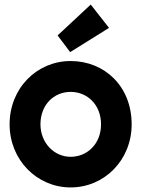

<svg xmlns="http://www.w3.org/2000/svg" viewBox="-20 -810 619 840"><path d="M556 -266C556 -433 437 -543 289 -543C142 -543 22 -425 22 -266C22 -110 142 10 289 10C437 10 556 -110 556 -266ZM422 -266C422 -181 362 -124 289 -124C216 -124 157 -186 157 -266C157 -352 216 -408 289 -408C362 -408 422 -352 422 -266ZM457 -688 377 -790 232 -655 287 -582Z"/></svg>

Font: Righteous
Style: Regular
Weight: 400
Designer: Astigmatic (AOETI)
Foundry: Astigmatic (AOETI)
Version: Version 1.000